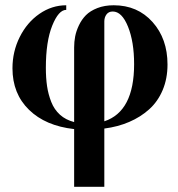

<svg xmlns="http://www.w3.org/2000/svg" viewBox="-20 -486 684 736"><path d="M233.9 -465.8V-448.2Q204.6 -448.2 180.2 -387.7Q155.8 -327.1 155.8 -226.1Q155.8 -187 160.4 -155.8Q165 -124.5 176.5 -95.2Q188 -65.9 210 -46.1Q231.9 -26.4 264.2 -18.1V-304.2Q264.2 -325.7 268.1 -346.2Q272 -366.7 282.5 -388.9Q293 -411.1 309.3 -427.7Q325.7 -444.3 353.3 -455.1Q380.9 -465.8 416 -465.8Q507.3 -465.8 564.7 -401.6Q622.1 -337.4 622.1 -238.8Q622.1 -184.6 603.5 -140.6Q585 -96.7 551.8 -66.9Q518.6 -37.1 475.3 -18.6Q432.1 0 379.9 6.8V230H264.2V8.8Q154.3 -3.4 91.1 -65.2Q27.8 -127 27.8 -224.1Q27.8 -288.6 55.7 -344.2Q83.5 -399.9 131.1 -432.9Q178.7 -465.8 233.9 -465.8ZM379.9 -21Q494.1 -58.6 494.1 -240.2Q494.1 -325.7 470.7 -383.8Q447.3 -441.9 412.1 -441.9Q396.5 -441.9 388.2 -430.7Q379.9 -419.4 379.9 -403.8Z"/></svg>

Font: Flanker Steampunk
Style: Bold
Weight: 700
Designer: Alexey Kryukov, Leonardo Di Lena
Foundry: Alexey Kryukov, Leonardo Di Lena
Version: 1.210